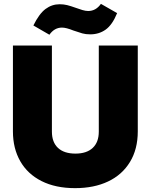

<svg xmlns="http://www.w3.org/2000/svg" viewBox="-20 -965 781 995"><path d="M47 -284V-729H249V-283Q249 -228 280.5 -198.5Q312 -169 371 -169Q429 -169 460.5 -198.5Q492 -228 492 -283V-729H694V-284Q694 -192 653.5 -125.5Q613 -59 540 -24.5Q467 10 369 10Q268 10 195.5 -26.5Q123 -63 85 -129.5Q47 -196 47 -284ZM360 -807Q323 -822 301 -822Q262 -822 236 -785L153 -833Q183 -894 216 -918.5Q249 -943 289 -943Q310 -943 328 -938.5Q346 -934 374 -924Q390 -918 407 -913Q424 -908 437 -908Q477 -908 503 -945L587 -897Q562 -836 527.5 -811.5Q493 -787 448 -787Q424 -787 406.5 -792Q389 -797 360 -807Z"/></svg>

Font: Mona Sans Black
Style: Regular
Weight: 900
Designer: Deni Anggara
Foundry: GitHub
Version: Version 2.000